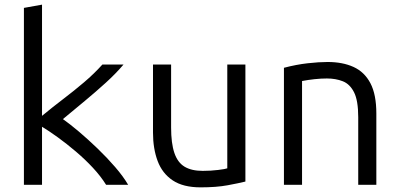

<svg xmlns="http://www.w3.org/2000/svg" viewBox="-20 -796 1720 827"><path d="M83 0V-762L161 -776V-297Q207 -335 253 -370Q299 -405 342 -441.5Q385 -478 421 -518H512Q479 -479 435.5 -439.5Q392 -400 345 -361Q298 -322 251 -283Q281 -262 320 -229Q359 -196 400 -156.5Q441 -117 476 -76.5Q511 -36 532 0H437Q414 -37 380 -73.5Q346 -110 306.5 -143.5Q267 -177 229 -204.5Q191 -232 161 -250V0Z M844 11Q769 11 724 -19Q679 -49 659 -102.5Q639 -156 639 -225V-518H717V-247Q717 -179 731 -137.5Q745 -96 775 -78Q805 -60 853 -60Q888 -60 920 -64Q952 -68 959 -71V-518H1037V-14Q1009 -7 960.5 2Q912 11 844 11Z M1203 0V-504Q1256 -518 1305 -523.5Q1354 -529 1391 -529Q1456 -529 1503 -507.5Q1550 -486 1575.5 -437.5Q1601 -389 1601 -307V0H1523V-291Q1523 -363 1505 -398.5Q1487 -434 1456.5 -446Q1426 -458 1388 -458Q1363 -458 1335 -455Q1307 -452 1281 -447V0Z"/></svg>

Font: Ubuntu Sans Mono
Style: Regular
Weight: 400
Monospace: yes
Designer: Dalton Maag Ltd
Foundry: Dalton Maag Ltd
Version: Version 1.006